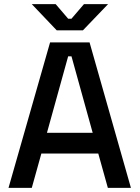

<svg xmlns="http://www.w3.org/2000/svg" viewBox="-20 -904 672 924"><path d="M21 0 221 -700H411L610 0H499L453 -165H179L133 0ZM206 -265H426L324 -633H308ZM253 -758 133 -884H248L308 -814H324L384 -884H500L379 -758Z"/></svg>

Font: Space Grotesk Light Medium
Style: Regular
Weight: 500
Version: Version 2.000